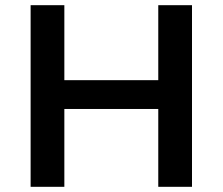

<svg xmlns="http://www.w3.org/2000/svg" viewBox="-20 -720 858 740"><path d="M720 -700V0H590V-300H228V0H98V-700H228V-411H590V-700Z"/></svg>

Font: CMG Sans SemiBold
Style: Regular
Weight: 600
Designer: Julieta Ulanovsky
Foundry: Julieta Ulanovsky
Version: Version 7.200